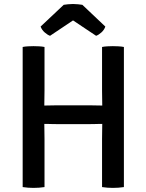

<svg xmlns="http://www.w3.org/2000/svg" viewBox="-20 -912 714 936"><path d="M253 -307Q248.5 -307 236.8 -307.2Q225 -307.5 213.2 -307.8Q201.5 -308 196 -308Q181 -308 164.8 -307.5Q148.5 -307 133 -307V-398.5Q148.5 -398.5 164.8 -398Q181 -397.5 196 -397.5Q201.5 -397.5 213.2 -397.8Q225 -398 236.8 -398.2Q248.5 -398.5 253 -398.5H421.5Q426.5 -398.5 438.2 -398.2Q450 -398 461.8 -397.8Q473.5 -397.5 478.5 -397.5Q494 -397.5 510 -398Q526 -398.5 541.5 -398.5V-307Q526 -307 510 -307.5Q494 -308 478.5 -308Q473.5 -308 461.8 -307.8Q450 -307.5 438.2 -307.2Q426.5 -307 421.5 -307ZM197 0Q185 2 170.5 3Q156 4 143 4Q132 4 117 3Q102 2 90.5 0V-683Q102 -685.5 117 -686.2Q132 -687 143 -687Q156 -687 170.5 -686.2Q185 -685.5 197 -683V-471.5Q197 -450.5 196.5 -434.2Q196 -418 196 -397.5V-308Q196 -288 196.5 -271.5Q197 -255 197 -234ZM477.5 -234Q477.5 -255 478 -271.5Q478.5 -288 478.5 -308V-397.5Q478.5 -418 478 -434.2Q477.5 -450.5 477.5 -471.5V-683Q489.5 -685.5 503.8 -686.2Q518 -687 530 -687Q542 -687 557 -686.2Q572 -685.5 584 -683V0Q571.5 2 557.5 3Q543.5 4 530.5 4Q518 4 503.8 3Q489.5 2 477.5 0ZM381.5 -888.5 493.5 -782.5Q488 -766 474.2 -753.8Q460.5 -741.5 448.5 -737.5L336 -812.5L224 -737.5Q212 -741.5 198 -753.8Q184 -766 178 -782.5L290.5 -888.5Q299.5 -890 311.5 -891.2Q323.5 -892.5 336 -892.5Q348.5 -892.5 360.2 -891.2Q372 -890 381.5 -888.5Z"/></svg>

Font: Signika
Style: Regular
Weight: 400
Designer: Anna Giedry
Foundry: Anna Giedry
Version: Version 2.001